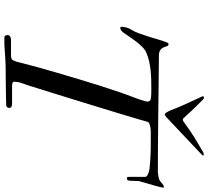

<svg xmlns="http://www.w3.org/2000/svg" viewBox="-57 -894 950 876"><g transform="rotate(90 418.0 -456.0)"><path d="M266.6 -76.7Q273.9 -106.4 285.6 -148.9Q297.4 -191.4 311.5 -240Q325.7 -288.6 341.1 -339.8Q356.4 -391.1 371.3 -438Q386.2 -484.9 399.7 -523.9Q413.1 -563 422.9 -587.9Q424.8 -593.8 428.5 -603Q432.1 -612.3 435.3 -622.1Q438.5 -631.8 440.9 -641.1Q443.4 -650.4 443.4 -656.2Q443.4 -658.7 441.2 -662.8Q439 -667 431.6 -668.9Q417.5 -670.9 408 -671.1Q398.4 -671.4 384.3 -671.4Q365.2 -671.4 344 -670.9Q322.8 -670.4 301.5 -668.2Q280.3 -666 259.5 -661.4Q238.8 -656.7 221.2 -648.9Q208 -643.6 195.8 -631.8Q183.6 -620.1 172.4 -605.7Q161.1 -591.3 151.4 -576.7Q141.6 -562 133.3 -550.8Q120.6 -529.8 107.9 -529.8Q104 -529.8 103 -531.5Q102.1 -533.2 102.1 -537.1Q102.1 -543 105 -555.9Q107.9 -568.8 115.7 -580.6Q124 -593.3 131.8 -614.3Q139.6 -635.3 146.7 -658Q153.8 -680.7 159.9 -701.9Q166 -723.1 171.4 -736.8Q175.3 -750 181.6 -750Q186 -750 187.7 -747.8Q189.5 -745.6 190.9 -742.7Q192.9 -736.3 195.3 -729.7Q197.8 -723.1 202.1 -718Q206.5 -712.9 213.6 -709.5Q220.7 -706.1 231.9 -706.1Q299.8 -705.6 372.6 -704.6Q445.3 -703.6 515.6 -702.9Q585.9 -702.1 650.4 -701.7Q714.8 -701.2 766.1 -701.2Q775.9 -702.1 787.8 -704.3Q799.8 -706.5 808.1 -712.9Q812.5 -715.8 815.4 -718.8Q818.4 -721.7 821 -723.9Q823.7 -726.1 827.1 -727.5Q830.6 -729 835.9 -729Q835.9 -718.8 832.3 -707.3Q828.6 -695.8 826.7 -686Q825.2 -681.6 822.5 -672.4Q819.8 -663.1 816.9 -652.3Q814 -641.6 811 -631.8Q808.1 -622.1 806.6 -616.7Q806.2 -614.7 805.9 -608.6Q805.7 -602.5 805.4 -595.7Q805.2 -588.9 804.9 -582.8Q804.7 -576.7 804.7 -575.2Q804.2 -568.4 802.5 -564.2Q800.8 -560.1 793.9 -560.1Q789.6 -560.1 788.3 -561.5Q787.1 -563 787.1 -569.3V-643.6Q787.1 -647.9 782.7 -651.4Q778.3 -654.8 772.5 -657.2Q766.6 -659.7 760.5 -661.1Q754.4 -662.6 751 -663.1Q733.9 -665 719 -666Q704.1 -667 690.2 -667.7Q676.3 -668.5 661.9 -668.7Q647.5 -668.9 630.9 -668.9H580.1Q574.7 -668.9 567.6 -668.2Q560.5 -667.5 554 -665.8Q547.4 -664.1 542.2 -661.4Q537.1 -658.7 536.1 -654.8Q529.3 -630.9 518.8 -595.2Q508.3 -559.6 494.9 -515.6Q481.4 -471.7 466.1 -421.4Q450.7 -371.1 434.6 -318.8Q418.5 -266.6 402.1 -214.1Q385.7 -161.6 370.6 -113.3Q365.2 -96.2 359.1 -79.6Q353 -63 353 -43.9Q353 -41.5 355.2 -39.8Q357.4 -38.1 360.4 -37.4Q363.3 -36.6 366.2 -36.4Q369.1 -36.1 370.6 -36.1H445.8Q449.7 -36.1 454.3 -35.9Q459 -35.6 462.9 -34.7Q466.8 -33.7 469.5 -31.5Q472.2 -29.3 472.2 -25.4Q472.2 -19.5 470.7 -16.1Q469.2 -12.7 462.9 -9.3Q445.3 -8.8 421.6 -8.3Q397.9 -7.8 373.8 -7.6Q349.6 -7.3 327.1 -7.1Q304.7 -6.8 288.6 -6.8Q275.4 -6.8 259.5 -5.9Q243.7 -4.9 228.5 -3.9Q213.4 -2.9 200.7 -2Q188 -1 182.1 -1H150.9Q140.1 -1 140.1 -16.1Q140.1 -24.4 147.2 -27.8Q154.3 -31.2 162.6 -31.2H232.9Q241.2 -31.2 247.1 -33.2Q252.9 -35.2 254.9 -40.5Q259.3 -49.3 262 -58.1Q264.6 -66.9 266.6 -76.7ZM418.9 -906.7Q418.9 -908.2 420.2 -909.7Q421.4 -911.1 424.8 -911.1Q428.7 -911.1 430.2 -910.4Q431.6 -909.7 435.1 -906.2Q446.3 -895 455.6 -885.7Q464.8 -876.5 473.9 -867.2Q482.9 -857.9 492.7 -847.2Q502.4 -836.4 515.1 -822.8Q517.6 -819.8 520 -817.4Q522.5 -814.9 525.9 -814.9Q530.8 -814.9 538.1 -820.8Q556.2 -834 572.5 -845.2Q588.9 -856.4 605 -866.5Q621.1 -876.5 637.2 -886Q653.3 -895.5 671.4 -906.2Q673.8 -908.2 677.7 -909.4Q681.6 -910.6 685.5 -910.6Q689.5 -910.6 689.5 -907.7Q689.5 -905.8 686.5 -902.3L528.8 -753.4Q525.9 -750.5 522.2 -747.1Q518.6 -743.7 514.9 -740.5Q511.2 -737.3 507.6 -735.1Q503.9 -732.9 501.5 -732.9Q499 -732.9 496.6 -735.8Q494.1 -738.8 491.7 -742.7Q489.3 -746.6 487.3 -751Q485.4 -755.4 483.9 -758.3Q469.2 -795.9 456.1 -825.2Q442.9 -854.5 420.9 -901.4Z"/></g></svg>

Font: IM FELL French Canon
Style: Italic
Weight: 400
Italic angle: -17°
Designer: Igino Marini
Foundry: Igino Marini
Version: 3.00